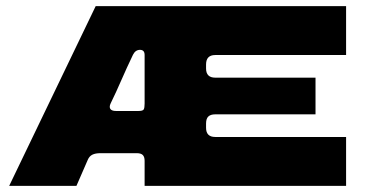

<svg xmlns="http://www.w3.org/2000/svg" viewBox="-20 -608 1202 628"><path d="M654 -397V-384Q654 -354 684 -354H1012V-234H684Q669 -234 661.5 -227Q654 -220 654 -204V-190Q654 -160 684 -160H1112V0H453V-82Q453 -95 447 -101Q441 -107 427 -107H309Q292 -107 282 -102Q272 -97 267 -85L230 0H10L293 -588H1112V-428H684Q654 -428 654 -397ZM453 -428Q453 -437 449 -441Q445 -445 438 -445Q423 -445 415 -429Q402 -403 360 -308L342 -270Q339 -264 339 -259Q339 -245 360 -245H433Q447 -245 450 -250Q453 -255 453 -269Z"/></svg>

Font: Dashboard
Style: Regular
Weight: 400
Designer: jaiki
Version: Version 1.000